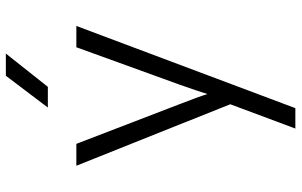

<svg xmlns="http://www.w3.org/2000/svg" viewBox="-202 -622 1005 640"><g transform="rotate(-90 300.0 -302.5)"><path d="M261 -645H330L441 -785H367ZM191 180H259L533 -550H462L337 -205C325 -171 312 -133 306 -113C300 -133 286 -171 273 -204L140 -550H67L272 -37Z"/></g></svg>

Font: JetBrains Mono ExtraLight
Style: Regular
Weight: 240
Monospace: yes
Designer: Philipp Nurullin, Konstantin Bulenkov
Foundry: JetBrains
Version: Version 2.305